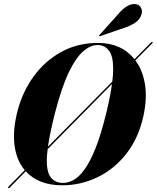

<svg xmlns="http://www.w3.org/2000/svg" viewBox="-20 -929 794 973"><path d="M22 23.5Q19 20.5 23.5 16L105.5 -66.5Q64.5 -114.5 53.8 -191Q43 -267.5 69.5 -369.5Q95 -465.5 151.5 -543Q208 -620.5 290.8 -666Q373.5 -711.5 477 -711.5Q595 -711.5 661.5 -629L746 -714.5Q750 -718 752.5 -716.5Q756 -714 751.5 -709.5L666 -623Q702.5 -575 714.5 -503Q726.5 -431 706.5 -339.5Q681.5 -227.5 620 -149.5Q558.5 -71.5 474 -30.8Q389.5 10 295 10Q175.5 10 110.5 -61L29.5 21.5Q25 25.5 22 23.5ZM258 -354Q232.5 -252.5 223 -185.5L549 -515.5Q553.5 -550.5 553.5 -578Q554 -644.5 531.8 -672.8Q509.5 -701 474.5 -701Q439.5 -701 402.5 -669.8Q365.5 -638.5 329 -563Q292.5 -487.5 258 -354ZM299 -2Q325.5 -2 352.8 -16.8Q380 -31.5 408 -69.8Q436 -108 463.8 -177Q491.5 -246 518 -354Q539 -440.5 547.5 -503.5L221.5 -173Q217.5 -141.5 217 -117Q217 -53.5 239.2 -27.8Q261.5 -2 299 -2ZM582.5 -861.5Q624 -909 661.5 -908.5Q684 -908 693.2 -891.8Q702.5 -875.5 698 -859.5Q690 -830 665.5 -814.2Q641 -798.5 614.5 -789.5L488 -746Q483.5 -744.5 482 -747Q481.5 -749.5 485 -752.5Z"/></svg>

Font: Fraunces 144pt
Style: Bold Italic
Weight: 700
Italic angle: -16°
Version: Version 1.000;[b76b70a41]